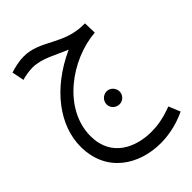

<svg xmlns="http://www.w3.org/2000/svg" viewBox="-242 -502 982 982"><g transform="rotate(-45 249.5 -11.0)"><path d="M312 394C353 394 421 388 499 351L473 288C408 313 360 319 320 319C212 319 84 268 84 114C84 -82 291 -231 474 -245L472 -314H463C317 -314 250 -416 132 -416C94 -416 56 -406 32 -398L45 -332C65 -338 94 -344 123 -344C190 -344 255 -303 318 -278C117 -186 10 -32 10 116C10 306 160 394 312 394ZM305 104C330 104 351 83 351 58C351 32 330 10 305 10C278 10 257 32 257 58C257 83 278 104 305 104Z"/></g></svg>

Font: Noto Sans Arabic ExtCond
Style: Regular
Weight: 400
Width: 2
Designer: Monotype Design Team, Nadine Chahine, Nizar Qandah and Khaled Hosny
Foundry: Monotype Imaging Inc.
Version: Version 2.012